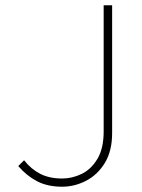

<svg xmlns="http://www.w3.org/2000/svg" viewBox="-20 -696 536 726"><path d="M215 10Q160 10 120.5 -10.5Q81 -31 49 -68L71 -90Q98 -56 132.5 -38.5Q167 -21 215 -21Q253 -21 289 -38.5Q325 -56 348.5 -95.5Q372 -135 372 -199V-676H404V-193Q404 -125 376.5 -80Q349 -35 305.5 -12.5Q262 10 215 10Z"/></svg>

Font: Outfit Thin
Style: Regular
Weight: 100
Designer: Rodrigo Fuenzalida
Foundry: fragTYPE
Version: Version 1.000